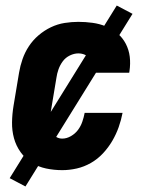

<svg xmlns="http://www.w3.org/2000/svg" viewBox="-20 -607 540 694"><path d="M205 8Q175 8 146.5 2Q118 -4 94.5 -19Q71 -34 54.5 -57Q38 -80 30.5 -107.5Q23 -135 23.5 -165Q24 -195 29 -225L49 -345Q53 -369 61.5 -393.5Q70 -418 84.5 -440Q99 -462 119.5 -479.5Q140 -497 164 -508.5Q188 -520 213.5 -524Q239 -528 263 -528Q289 -528 314.5 -524.5Q340 -521 363 -511.5Q386 -502 404.5 -486.5Q423 -471 434.5 -449Q446 -427 449 -402Q452 -377 448 -350Q448 -349 447.5 -347Q447 -345 447 -344H310Q310 -344 310 -345Q310 -346 310 -346Q312 -359 311 -371.5Q310 -384 304 -394Q298 -404 287 -409Q276 -414 263 -414Q248 -414 232.5 -406.5Q217 -399 207 -385.5Q197 -372 191.5 -356.5Q186 -341 184 -326L164 -206Q162 -195 161 -184.5Q160 -174 160.5 -163.5Q161 -153 163.5 -143Q166 -133 171 -124.5Q176 -116 185 -111Q194 -106 205 -106Q221 -106 236.5 -115Q252 -124 262 -137.5Q272 -151 277.5 -167Q283 -183 286 -199H423Q418 -173 409 -147.5Q400 -122 386 -98Q372 -74 352.5 -53Q333 -32 308.5 -18Q284 -4 257.5 2Q231 8 205 8ZM72 67 15 37 402 -587 459 -557Z"/></svg>

Font: Iosevka SS04 Heavy Oblique
Style: Regular
Weight: 900
Italic angle: -9°
Monospace: yes
Designer: Belleve Invis
Foundry: Belleve Invis
Version: Version 19.0.0; ttfautohint (v1.8.4)